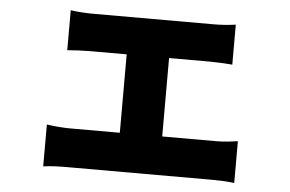

<svg xmlns="http://www.w3.org/2000/svg" viewBox="-46 -620 1091 722"><g transform="rotate(5 500.0 -259.0)"><path d="M577 -113V-409H734C757 -409 789 -407 816 -405V-556C790 -552 758 -550 734 -550H278C253 -550 215 -552 193 -556V-405C215 -407 253 -409 278 -409H417V-113H229C202 -113 168 -116 141 -120V38C169 34 203 33 229 33H781C800 33 840 34 862 38V-120C841 -117 811 -113 781 -113Z"/></g></svg>

Font: Noto Sans CJK JP Black
Style: Regular
Weight: 900
Designer: Ryoko NISHIZUKA (kana & ideographs); Paul D. Hunt (Latin, Greek & Cyrillic); Wenlong ZHANG (bopomofo); Sandoll Communica
Foundry: Adobe Systems Incorporated
Version: Version 1.004;PS 1.004;hotconv 1.0.82;makeotf.lib2.5.63406